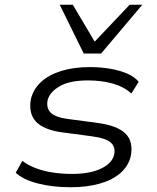

<svg xmlns="http://www.w3.org/2000/svg" viewBox="-20 -779 658 807"><path d="M278 8Q200 8 138.5 -8Q77 -24 46 -53L74 -103Q97 -85 129.5 -72.5Q162 -60 201 -54Q240 -48 283 -48Q358 -48 405 -70.5Q452 -93 460 -130Q466 -161 446 -179.5Q426 -198 367 -206L239 -223Q162 -234 130.5 -268.5Q99 -303 110 -363Q120 -404 152 -434Q184 -464 236.5 -480.5Q289 -497 357 -497Q403 -497 443.5 -490Q484 -483 515 -469.5Q546 -456 563 -435L532 -386Q500 -415 453 -428Q406 -441 350 -441Q272 -441 230 -416Q188 -391 180 -357Q174 -324 193.5 -305Q213 -286 265 -279L392 -262Q473 -251 507 -218Q541 -185 530 -124Q520 -81 486 -51.5Q452 -22 398.5 -7Q345 8 278 8ZM332 -554 231 -759H286L378 -604L525 -759H578L405 -554Z"/></svg>

Font: Nunito Sans 10pt Expanded Light
Style: Italic
Weight: 300
Width: 7
Italic angle: -9°
Designer: Vernon Adams
Foundry: Vernon Adams
Version: Version 3.101;gftools[0.9.27]